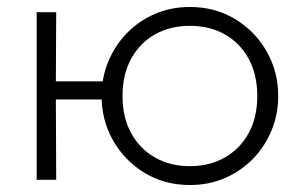

<svg xmlns="http://www.w3.org/2000/svg" viewBox="-20 -515 857 550"><path d="M85 0V-480H141L140 -282H312V-230H140L141 0ZM524 15Q451.5 15 394.2 -19.8Q337 -54.5 304 -112.5Q271 -170.5 271 -240Q271 -292 290 -338.2Q309 -384.5 343.2 -419.8Q377.5 -455 423.5 -475Q469.5 -495 524 -495Q596.5 -495 653.8 -460.2Q711 -425.5 744 -367.5Q777 -309.5 777 -240Q777 -188 758 -141.8Q739 -95.5 704.8 -60.2Q670.5 -25 624.5 -5Q578.5 15 524 15ZM524 -39Q580.5 -39 624 -63.8Q667.5 -88.5 692.2 -133.5Q717 -178.5 717 -240Q717 -301.5 692.2 -346.8Q667.5 -392 624 -416.5Q580.5 -441 524 -441Q467.5 -441 424 -416.5Q380.5 -392 355.8 -346.8Q331 -301.5 331 -240Q331 -178.5 355.8 -133.5Q380.5 -88.5 424 -63.8Q467.5 -39 524 -39Z"/></svg>

Font: Geologica Cursive Thin
Style: Regular
Weight: 250
Designer: Sindre Bremnes, Frode Helland
Foundry: Monokrom Skriftforlag AS
Version: Version 1.010;gftools[0.9.28]